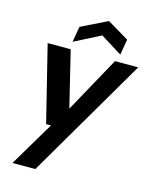

<svg xmlns="http://www.w3.org/2000/svg" viewBox="-139 -838 908 1147"><g transform="rotate(15 315.0 -264.0)"><path d="M51.9 220 216.1 -56H185.9L69.6 -526H212.1L295.9 -180.9L486 -526H629.8L193.1 220ZM211.2 -572 227.9 -668.5 389.5 -748.3 523 -668.5 506.3 -572 373.2 -654.8Z"/></g></svg>

Font: DM Sans 9pt
Style: Italic
Weight: 400
Italic angle: -10°
Designer: Colophon Foundry, Jonny Pinhorn
Foundry: Colophon Foundry
Version: Version 4.004